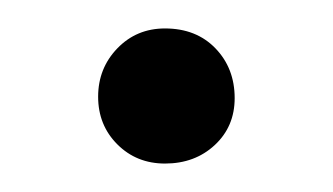

<svg xmlns="http://www.w3.org/2000/svg" viewBox="-20 -107 234 135"><path d="M96 -87Q118 -87 131.5 -73Q145 -59 145 -38Q145 -18 131 -5Q117 8 96 8Q76 8 62.5 -5.5Q49 -19 49 -39Q49 -59 62.5 -73Q76 -87 96 -87Z"/></svg>

Font: Aikya
Style: Regular
Weight: 400
Designer: Neelakash Kshetrimayum (Latin subset based on Merriweather by Eben Sorkin)
Foundry: Brand New Type
Version: Version 1.00 b005